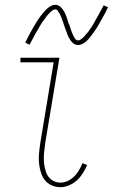

<svg xmlns="http://www.w3.org/2000/svg" viewBox="-20 -770 472 798"><path d="M231 8Q255 8 278 -5Q301 -18 316.5 -39Q332 -60 342 -84L323 -92Q315 -72 302.5 -53.5Q290 -35 271 -23Q252 -11 231 -11Q210 -11 194 -23Q178 -35 171.5 -54Q165 -73 163 -93Q161 -113 163 -134Q165 -155 168 -176L227 -530H65V-511H203L148 -179Q144 -154 142 -130Q140 -106 143.5 -82Q147 -58 156.5 -37Q166 -16 186.5 -4Q207 8 231 8ZM304 -583Q314 -583 323.5 -588Q333 -593 340 -599.5Q347 -606 354 -615Q361 -624 365 -629.5Q369 -635 374 -642Q379 -649 384 -657Q389 -665 394 -674.5Q399 -684 405 -694Q411 -704 417 -715.5Q423 -727 429 -740L411 -748Q407 -741 403.5 -734.5Q400 -728 396.5 -721.5Q393 -715 390 -709Q387 -703 383.5 -697.5Q380 -692 377 -686.5Q374 -681 371.5 -676Q369 -671 366 -666.5Q363 -662 360.5 -658Q358 -654 355 -650Q352 -646 350 -642.5Q348 -639 345.5 -636.5Q343 -634 339 -629Q335 -624 330.5 -619Q326 -614 323 -611.5Q320 -609 315 -605.5Q310 -602 304 -602Q299 -602 295 -606Q291 -610 288 -615.5Q285 -621 283 -625.5Q281 -630 279 -635Q277 -640 275 -646Q273 -652 271 -658Q269 -664 267 -670H266Q262 -683 258 -695.5Q254 -708 248 -719.5Q242 -731 232.5 -740.5Q223 -750 210 -750Q200 -750 190.5 -744.5Q181 -739 174.5 -733Q168 -727 160.5 -718Q153 -709 149 -703.5Q145 -698 140 -691Q135 -684 130 -675.5Q125 -667 119.5 -658Q114 -649 108.5 -638.5Q103 -628 97 -617Q91 -606 85 -593L103 -584Q107 -592 110.5 -598.5Q114 -605 117.5 -611.5Q121 -618 124 -624Q127 -630 130.5 -635.5Q134 -641 137 -646Q140 -651 142.5 -656Q145 -661 148 -665.5Q151 -670 153.5 -674.5Q156 -679 159 -682.5Q162 -686 164.5 -689.5Q167 -693 169 -696Q171 -699 175 -704Q179 -709 183.5 -713.5Q188 -718 191 -721Q194 -724 199 -727.5Q204 -731 210 -731Q216 -731 220 -725.5Q224 -720 227.5 -714Q231 -708 233 -702.5Q235 -697 237.5 -690.5Q240 -684 242.5 -677Q245 -670 247 -663Q252 -650 256.5 -637Q261 -624 266.5 -613Q272 -602 281.5 -592.5Q291 -583 304 -583Z"/></svg>

Font: Iosevka Sparkle Thin
Style: Italic
Weight: 100
Italic angle: -9°
Designer: Belleve Invis
Foundry: Belleve Invis
Version: Version 4.5.0; ttfautohint (v1.8.3)